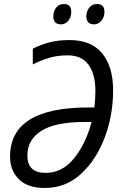

<svg xmlns="http://www.w3.org/2000/svg" viewBox="-20 -924 611 954"><path d="M203 10Q306 10 382 -59.5Q458 -129 500 -240Q542 -351 542 -475Q542 -593 487.5 -659Q433 -725 325 -725Q270 -725 225.5 -713.5Q181 -702 143 -682V-604Q182 -624 224 -636.5Q266 -649 316 -649Q386 -649 420 -602Q454 -555 454 -473Q454 -430 449 -390H418Q30 -390 30 -146Q30 -78 73 -34Q116 10 203 10ZM207 -65Q116 -65 116 -151Q116 -230 185.5 -274Q255 -318 403 -318H435Q407 -211 348.5 -138Q290 -65 207 -65ZM448 -803Q468 -803 483.5 -820.5Q499 -838 499 -866Q499 -904 462 -904Q437 -904 423 -885.5Q409 -867 409 -843Q409 -803 448 -803ZM283 -803Q304 -803 319 -820.5Q334 -838 334 -866Q334 -904 298 -904Q272 -904 258.5 -885.5Q245 -867 245 -843Q245 -803 283 -803Z"/></svg>

Font: Noto Sans UI SemiCondensed
Style: Italic
Weight: 400
Width: 4
Italic angle: -12°
Designer: Monotype Design Team
Foundry: Monotype Imaging Inc.
Version: Version 1.901